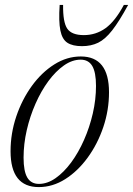

<svg xmlns="http://www.w3.org/2000/svg" viewBox="-20 -752 542 782"><path d="M309 -522Q424 -522 424 -376Q424 -303.5 400.8 -234.5Q377.5 -165.5 337.2 -110.2Q297 -55 245.8 -22.5Q194.5 10 138 10Q23 10 23 -136Q23 -208.5 46.2 -277.5Q69.5 -346.5 109.5 -401.8Q149.5 -457 201 -489.5Q252.5 -522 309 -522ZM138.5 -3Q173 -3 206.5 -26.5Q240 -50 269.8 -90.2Q299.5 -130.5 322.2 -182Q345 -233.5 358 -290Q371 -346.5 371 -402Q371 -457.5 355.8 -483.2Q340.5 -509 308.5 -509Q274 -509 240.5 -485.5Q207 -462 177.2 -421.8Q147.5 -381.5 124.8 -330Q102 -278.5 89 -222Q76 -165.5 76 -110Q76 -54.5 91.2 -28.8Q106.5 -3 138.5 -3ZM321.5 -609Q370.5 -609 409.8 -637.2Q449 -665.5 484.5 -732H502Q465.5 -665 437 -628.5Q408.5 -592 379.8 -578Q351 -564 314 -564Q275.5 -564 254.2 -578Q233 -592 225.8 -628.2Q218.5 -664.5 223 -732H237Q236 -661.5 254 -635.2Q272 -609 321.5 -609Z"/></svg>

Font: Newsreader 72pt Light
Style: Italic
Weight: 300
Italic angle: -17°
Designer: Hugues Gentile
Foundry: Production Type
Version: Version 1.003; ttfautohint (v1.8.3)